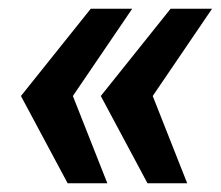

<svg xmlns="http://www.w3.org/2000/svg" viewBox="-20 -546 506 440"><path d="M318 -126 211 -326 371 -526H466L330 -326L409 -126ZM135 -126 28 -326 188 -526H283L147 -326L226 -126Z"/></svg>

Font: Archivo Narrow
Style: Bold Italic
Weight: 700
Italic angle: -8°
Designer: Hector Gatti
Foundry: Omnibus-Type
Version: Version 3.002